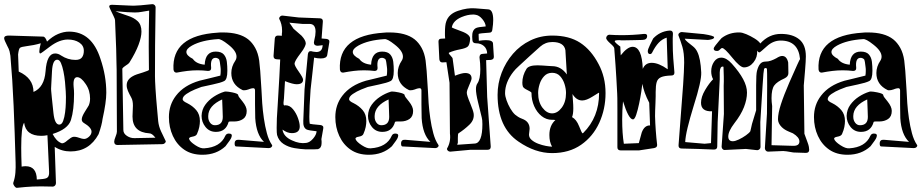

<svg xmlns="http://www.w3.org/2000/svg" viewBox="-31 -724 4430 923"><path d="M50 179Q44 179 37.5 169.5Q31 160 33 154Q41 131 43 106Q45 81 44 56Q40 -87 34.5 -215Q29 -343 19 -456Q18 -465 15 -477Q12 -489 4 -503Q-11 -532 -11 -540Q-11 -554 14 -553L176 -548Q187 -548 195 -524Q221 -549 248 -560.5Q275 -572 301 -572Q410 -572 452 -441Q466 -400 473 -359.5Q480 -319 480 -278Q480 -233 462 -152Q459 -125 443 -79Q398 4 308 4Q266 4 232 -18L238 156Q238 163 233.5 168Q229 173 223 173Q209 173 195 172.5Q181 172 168 172Q124 172 91 175ZM130 -282Q182 -304 188 -381Q194 -467 234 -467Q249 -467 263 -457Q295 -436 332 -436Q354 -436 363 -448Q372 -460 372 -480Q372 -505 350 -519.5Q328 -534 295 -534Q276 -534 254.5 -526Q233 -518 209 -500Q166 -467 163 -467Q158 -467 158 -477Q158 -489 165 -516Q148 -511 130.5 -507.5Q113 -504 96 -502Q71 -499 65 -494Q59 -489 56 -462L59 -380Q130 -348 130 -282ZM254 -125Q266 -125 272.5 -142.5Q279 -160 282 -184Q285 -208 285.5 -229.5Q286 -251 286 -258Q286 -265 285 -285Q284 -305 281.5 -330.5Q279 -356 274 -380.5Q269 -405 262 -421Q255 -437 244 -437Q222 -437 219 -382Q217 -341 215.5 -317Q214 -293 215 -288Q215 -283 218 -256Q221 -229 226 -180Q232 -125 254 -125ZM267 -35Q278 -35 293 -49Q311 -64 320 -66Q331 -68 348 -62Q365 -56 373 -56Q385 -56 397 -67Q409 -78 409 -91Q409 -111 372 -133Q362 -139 362 -150Q362 -163 377 -187Q386 -202 391 -209.5Q396 -217 396 -218Q402 -233 402 -250Q402 -269 397 -286.5Q392 -304 381 -320Q359 -353 340 -353Q319 -353 323 -307Q324 -299 324.5 -290.5Q325 -282 325 -273Q325 -195 310 -147Q296 -103 222 -80Q230 -64 240.5 -52.5Q251 -41 264 -36Q265 -36 265.5 -35.5Q266 -35 267 -35ZM146 139Q181 137 191 133Q207 127 205 101L197 -74Q182 -71 168 -71Q93 -71 85 -134Q71 -115 71 -14Q71 5 71.5 28Q72 51 73 77Q78 76 83 75.5Q88 75 92 75Q145 75 146 139Z M534 -27Q518 -27 518 -43Q518 -51 524.5 -67Q531 -83 531 -91Q530 -243 530 -325Q530 -407 529 -418Q529 -437 527.5 -489Q526 -541 522 -627Q522 -632 515 -646.5Q508 -661 501 -675.5Q494 -690 494 -693Q494 -701 508 -701Q558 -699 586 -697.5Q614 -696 619 -697Q624 -697 645 -698.5Q666 -700 701 -704H702Q708 -704 712.5 -699.5Q717 -695 717 -689Q715 -589 714.5 -506Q714 -423 714 -358Q714 -339 716.5 -297.5Q719 -256 725 -191Q727 -166 729.5 -141.5Q732 -117 743 -93L765 -47Q765 -46 765.5 -45.5Q766 -45 766 -44Q766 -40 761 -35.5Q756 -31 750 -31ZM617 -60 716 -62Q700 -83 687 -83Q606 -88 606 -164Q606 -173 607 -190.5Q608 -208 608 -216Q608 -241 600 -255Q590 -273 584 -287Q578 -301 578 -314Q578 -341 606 -357Q614 -362 627 -366.5Q640 -371 657 -376Q685 -385 685 -388Q685 -414 684.5 -442Q684 -470 684 -499Q684 -540 684.5 -583.5Q685 -627 686 -673L650 -667Q635 -664 617 -664Q590 -664 524 -670Q530 -667 545 -661.5Q560 -656 584 -648Q613 -639 631 -622Q649 -605 649 -572Q649 -546 635 -508.5Q621 -471 591 -423Q587 -417 574.5 -409.5Q562 -402 557 -394L562 -99Q562 -82 579.5 -70.5Q597 -59 617 -60Z M942 20Q890 20 854.5 -4.5Q819 -29 800 -70.5Q781 -112 781 -161Q781 -220 815 -264Q853 -314 928 -336Q945 -340 969.5 -346Q994 -352 1026 -360H1028Q1029 -365 1029.5 -370Q1030 -375 1030 -382Q1030 -387 1030 -392Q1030 -397 1029 -402Q1026 -432 1022 -439Q1014 -446 1005 -446Q979 -446 984 -399V-396Q984 -383 969 -383Q944 -386 919 -386Q894 -386 869.5 -383Q845 -380 819 -375H817Q805 -375 803 -390Q794 -553 1015 -567Q1022 -568 1028 -568Q1034 -568 1041 -568Q1120 -568 1162 -535Q1182 -519 1196 -493.5Q1210 -468 1215 -433Q1217 -419 1220 -383Q1223 -347 1226 -291Q1227 -264 1229.5 -228.5Q1232 -193 1237.5 -155Q1243 -117 1252 -83.5Q1261 -50 1276 -28Q1280 -23 1274 -17Q1269 -12 1261 -12L1104 -20Q1097 -20 1097 -34Q1097 -54 1118 -52L1238 -42Q1201 -77 1196 -156Q1195 -189 1195 -222Q1195 -255 1195 -289Q1195 -300 1186 -300Q1184 -300 1178.5 -299Q1173 -298 1163 -294Q1152 -290 1143 -290Q1137 -290 1135 -291Q1081 -317 1081 -373Q1081 -404 1100 -432Q1106 -441 1106 -452Q1106 -479 1066 -510Q1031 -538 1017 -536Q939 -531 892 -505Q865 -490 865 -474Q865 -457 896 -441Q912 -417 953 -413Q956 -476 1006 -476Q1033 -476 1045 -462Q1057 -448 1059.5 -427Q1062 -406 1062 -384Q1062 -341 1046 -334Q1038 -330 1024.5 -326Q1011 -322 992 -318Q949 -309 937 -306Q928 -303 906 -294Q884 -285 865.5 -272.5Q847 -260 847 -247Q847 -238 869 -228Q895 -215 912.5 -194.5Q930 -174 930 -142Q930 -129 927 -113.5Q924 -98 916 -80Q912 -70 894 -67Q876 -64 878 -56Q882 -43 908 -26Q934 -9 951 -11Q1028 -16 1052 -71Q1057 -82 1069 -82Q1088 -82 1082 -65Q1080 -58 1072.5 -47.5Q1065 -37 1053 -21Q1009 20 942 20ZM1007 -90Q976 -90 957 -113.5Q938 -137 938 -167Q939 -197 955.5 -220Q972 -243 996.5 -259Q1021 -275 1047 -283Q1049 -284 1055 -284Q1060 -284 1067.5 -283Q1075 -282 1085 -280Q1114 -274 1114 -267Q1114 -263 1119.5 -255.5Q1125 -248 1135 -236Q1155 -211 1155 -191Q1155 -164 1137.5 -152Q1120 -140 1095 -140H1077Q1070 -140 1068 -138Q1055 -90 1007 -90ZM1002 -122Q1040 -122 1040 -162Q1040 -173 1039 -194Q1038 -215 1037 -246Q971 -216 970 -167V-162Q970 -146 979 -134Q988 -122 1002 -122Z M1439 -6Q1414 -7 1384.5 -12Q1355 -17 1332 -32Q1309 -47 1301 -75Q1300 -80 1299.5 -88Q1299 -96 1299 -109Q1299 -128 1300 -155.5Q1301 -183 1304 -220Q1314 -382 1316 -438L1299 -439Q1283 -440 1284 -456L1290 -539Q1292 -554 1307 -553L1324 -552V-562Q1325 -566 1325 -570Q1325 -574 1325 -578Q1325 -608 1311 -634V-635Q1311 -641 1316.5 -645.5Q1322 -650 1328 -649L1405 -640L1506 -636Q1522 -636 1521 -620L1515 -539L1538 -537Q1555 -535 1552 -520L1542 -459Q1539 -443 1511 -443Q1504 -443 1495.5 -444Q1487 -445 1479 -447Q1475 -407 1470.5 -369Q1466 -331 1462 -293Q1456 -206 1456 -163Q1456 -150 1456.5 -141.5Q1457 -133 1458 -129Q1460 -128 1473 -126.5Q1486 -125 1509 -123Q1526 -121 1523 -106L1514 -55Q1515 -50 1515 -45Q1515 -40 1515 -36Q1515 -13 1498 -7Q1495 -6 1439 -6ZM1441 -37Q1458 -39 1474 -57.5Q1490 -76 1491 -93Q1472 -95 1460.5 -97Q1449 -99 1444 -101Q1425 -110 1427 -143L1433 -294L1449 -463Q1451 -480 1466 -478Q1467 -477 1476 -475.5Q1485 -474 1490 -474Q1519 -474 1520 -507Q1518 -507 1510 -505.5Q1502 -504 1496 -504Q1478 -504 1478 -520Q1478 -523 1480 -531Q1486 -554 1486 -572Q1486 -609 1457 -609H1423L1360 -615Q1365 -607 1370.5 -600Q1376 -593 1380 -586L1419 -552Q1439 -530 1439 -515Q1439 -510 1433.5 -498Q1428 -486 1414 -468Q1385 -430 1385 -418Q1385 -408 1405 -380Q1426 -350 1426 -341Q1426 -319 1395 -319Q1377 -319 1339 -334L1334 -250L1332 -232V-226Q1332 -219 1335 -217Q1337 -218 1341 -218Q1362 -218 1377.5 -199Q1393 -180 1401.5 -156Q1410 -132 1410 -116Q1410 -84 1372 -84Q1350 -84 1327 -101Q1332 -67 1373 -49Q1409 -32 1441 -37Z M1742 20Q1690 20 1654.5 -4.5Q1619 -29 1600 -70.5Q1581 -112 1581 -161Q1581 -220 1615 -264Q1653 -314 1728 -336Q1745 -340 1769.5 -346Q1794 -352 1826 -360H1828Q1829 -365 1829.5 -370Q1830 -375 1830 -382Q1830 -387 1830 -392Q1830 -397 1829 -402Q1826 -432 1822 -439Q1814 -446 1805 -446Q1779 -446 1784 -399V-396Q1784 -383 1769 -383Q1744 -386 1719 -386Q1694 -386 1669.5 -383Q1645 -380 1619 -375H1617Q1605 -375 1603 -390Q1594 -553 1815 -567Q1822 -568 1828 -568Q1834 -568 1841 -568Q1920 -568 1962 -535Q1982 -519 1996 -493.5Q2010 -468 2015 -433Q2017 -419 2020 -383Q2023 -347 2026 -291Q2027 -264 2029.5 -228.5Q2032 -193 2037.5 -155Q2043 -117 2052 -83.5Q2061 -50 2076 -28Q2080 -23 2074 -17Q2069 -12 2061 -12L1904 -20Q1897 -20 1897 -34Q1897 -54 1918 -52L2038 -42Q2001 -77 1996 -156Q1995 -189 1995 -222Q1995 -255 1995 -289Q1995 -300 1986 -300Q1984 -300 1978.5 -299Q1973 -298 1963 -294Q1952 -290 1943 -290Q1937 -290 1935 -291Q1881 -317 1881 -373Q1881 -404 1900 -432Q1906 -441 1906 -452Q1906 -479 1866 -510Q1831 -538 1817 -536Q1739 -531 1692 -505Q1665 -490 1665 -474Q1665 -457 1696 -441Q1712 -417 1753 -413Q1756 -476 1806 -476Q1833 -476 1845 -462Q1857 -448 1859.5 -427Q1862 -406 1862 -384Q1862 -341 1846 -334Q1838 -330 1824.5 -326Q1811 -322 1792 -318Q1749 -309 1737 -306Q1728 -303 1706 -294Q1684 -285 1665.5 -272.5Q1647 -260 1647 -247Q1647 -238 1669 -228Q1695 -215 1712.5 -194.5Q1730 -174 1730 -142Q1730 -129 1727 -113.5Q1724 -98 1716 -80Q1712 -70 1694 -67Q1676 -64 1678 -56Q1682 -43 1708 -26Q1734 -9 1751 -11Q1828 -16 1852 -71Q1857 -82 1869 -82Q1888 -82 1882 -65Q1880 -58 1872.5 -47.5Q1865 -37 1853 -21Q1809 20 1742 20ZM1807 -90Q1776 -90 1757 -113.5Q1738 -137 1738 -167Q1739 -197 1755.5 -220Q1772 -243 1796.5 -259Q1821 -275 1847 -283Q1849 -284 1855 -284Q1860 -284 1867.5 -283Q1875 -282 1885 -280Q1914 -274 1914 -267Q1914 -263 1919.5 -255.5Q1925 -248 1935 -236Q1955 -211 1955 -191Q1955 -164 1937.5 -152Q1920 -140 1895 -140H1877Q1870 -140 1868 -138Q1855 -90 1807 -90ZM1802 -122Q1840 -122 1840 -162Q1840 -173 1839 -194Q1838 -215 1837 -246Q1771 -216 1770 -167V-162Q1770 -146 1779 -134Q1788 -122 1802 -122Z M2133 5Q2127 5 2122 0.5Q2117 -4 2118 -10Q2137 -42 2132 -82L2130 -326L2115 -425L2097 -424H2095Q2083 -424 2081 -439L2077 -522V-525Q2077 -538 2091 -538L2109 -539Q2108 -547 2108 -553.5Q2108 -560 2108 -567Q2108 -604 2114 -620Q2126 -657 2171 -672Q2216 -687 2253 -684L2316 -679Q2340 -678 2340 -627Q2340 -618 2339 -607Q2338 -596 2336 -583Q2335 -567 2322 -567Q2276 -564 2270 -561Q2270 -560 2270 -551.5Q2270 -543 2271 -528Q2291 -531 2305 -531Q2338 -531 2339 -515L2343 -453V-450Q2343 -438 2328 -436L2306 -435L2311 -258L2328 -21V-18Q2328 -4 2313 -4H2231L2134 5ZM2167 -28 2252 -34Q2288 -37 2288 -127Q2288 -149 2285 -159L2267 -233Q2262 -253 2259.5 -269Q2257 -285 2257 -295Q2257 -313 2264 -323Q2278 -343 2278 -391Q2278 -405 2277 -419.5Q2276 -434 2274 -449Q2275 -465 2289 -465L2311 -467Q2310 -490 2295 -503Q2280 -516 2257 -516Q2241 -516 2240 -531L2239 -547Q2238 -579 2257 -589Q2266 -594 2304 -597Q2303 -614 2287.5 -632.5Q2272 -651 2255 -653Q2251 -654 2248 -654Q2245 -654 2241 -654Q2217 -654 2188 -642Q2146 -624 2141 -592Q2140 -591 2186 -574Q2231 -558 2229 -536Q2227 -508 2217.5 -500Q2208 -492 2182 -487Q2166 -484 2152.5 -480Q2139 -476 2128 -471Q2126 -469 2126 -469Q2126 -466 2135.5 -456Q2145 -446 2145 -442L2156 -360Q2189 -373 2205 -373Q2236 -373 2236 -347Q2236 -339 2224 -313Q2213 -289 2213 -278Q2213 -266 2230 -226Q2244 -192 2246 -178Q2250 -148 2225.5 -124.5Q2201 -101 2173 -83Q2170 -81 2170 -61V-38Q2168 -29 2167 -28Z M2623 12Q2542 12 2462 -43Q2361 -111 2361 -268Q2361 -323 2380.5 -374Q2400 -425 2435 -465.5Q2470 -506 2518.5 -529.5Q2567 -553 2624 -553Q2705 -553 2758 -518.5Q2811 -484 2847 -415Q2863 -385 2871.5 -350.5Q2880 -316 2880 -276Q2880 -200 2850 -134Q2820 -68 2762.5 -28Q2705 12 2623 12ZM2623 -19Q2610 -41 2610 -75Q2610 -121 2639 -147Q2634 -148 2630 -148Q2626 -148 2623 -148Q2595 -148 2572.5 -166Q2550 -184 2537 -213.5Q2524 -243 2524 -277Q2524 -281 2515 -285.5Q2506 -290 2496 -295.5Q2486 -301 2483 -307Q2480 -315 2480 -326Q2480 -361 2500 -393Q2511 -410 2553 -410Q2563 -410 2577.5 -409Q2592 -408 2605.5 -407Q2619 -406 2623 -406Q2666 -406 2694 -366Q2692 -395 2690.5 -424.5Q2689 -454 2687 -483Q2680 -522 2624 -522Q2591 -522 2566 -500Q2541 -478 2516 -455Q2486 -427 2465.5 -408.5Q2445 -390 2437 -379Q2397 -328 2397 -276Q2397 -262 2404 -242Q2411 -222 2422 -203Q2433 -184 2445 -173Q2451 -168 2459.5 -162.5Q2468 -157 2479 -153Q2515 -140 2515 -105Q2515 -100 2513.5 -90.5Q2512 -81 2512 -77Q2512 -62 2525 -51Q2538 -40 2556.5 -33Q2575 -26 2593.5 -22.5Q2612 -19 2623 -19ZM2623 -179Q2649 -179 2669.5 -206.5Q2690 -234 2690 -277Q2690 -297 2683 -319.5Q2676 -342 2661.5 -358Q2647 -374 2623 -374Q2600 -374 2585 -358Q2570 -342 2563 -319.5Q2556 -297 2556 -277Q2556 -234 2576.5 -206.5Q2597 -179 2623 -179ZM2770 -83Q2771 -83 2773 -85Q2849 -161 2849 -276Q2849 -278 2847 -278Q2847 -278 2818 -260Q2788 -241 2768 -241Q2740 -241 2721 -272Q2722 -255 2723.5 -237.5Q2725 -220 2725 -203Q2725 -175 2719 -161Q2740 -150 2753 -117Q2766 -83 2770 -83Z M2953 -1Q2937 -1 2937 -16Q2937 -136 2937 -200.5Q2937 -265 2936 -274Q2935 -294 2932 -348Q2929 -402 2922 -491Q2922 -499 2903 -515Q2885 -531 2883 -540Q2883 -547 2887.5 -552Q2892 -557 2898 -557Q2913 -556 2928 -555.5Q2943 -555 2958 -555Q3011 -555 3065 -561H3068Q3080 -561 3080 -551Q3080 -532 3056 -532Q3041 -531 3017.5 -531Q2994 -531 2962 -530Q2961 -530 2957 -530Q2953 -530 2946 -531Q2924 -531 2924 -526Q2924 -520 2951 -500L2953 -458Q2985 -499 3010 -499Q3055 -499 3059 -393Q3071 -422 3102 -422Q3135 -422 3179 -391L3174 -543Q3152 -536 3135.5 -518.5Q3119 -501 3105 -473Q3101 -464 3094 -464Q3083 -464 3083 -479Q3083 -482 3085 -488Q3090 -502 3109 -539Q3141 -573 3187 -577H3190Q3204 -577 3204 -562Q3203 -551 3203 -540.5Q3203 -530 3203 -519Q3203 -479 3205.5 -444Q3208 -409 3211 -377V-374Q3211 -361 3196 -361Q3163 -360 3147 -353Q3131 -346 3126 -329.5Q3121 -313 3121 -282Q3121 -275 3121 -261.5Q3121 -248 3120 -228Q3119 -208 3118.5 -192.5Q3118 -177 3118 -166Q3119 -131 3121.5 -96.5Q3124 -62 3128 -28V-26Q3128 -15 3113 -12L3041 -1ZM2968 -33 3040 -36Q3044 -49 3047 -61.5Q3050 -74 3054 -87Q3067 -122 3094 -121L3090 -230Q3064 -280 3057 -321Q3056 -311 3052 -284Q3048 -257 3041.5 -226Q3035 -195 3027.5 -172.5Q3020 -150 3012 -150Q2991 -150 2964 -237Q2962 -215 2961 -193.5Q2960 -172 2960 -150Q2960 -116 2962 -87Q2964 -58 2968 -33Z M3843 11 3783 9Q3762 5 3750 3.5Q3738 2 3734 2L3661 5Q3655 5 3650.5 0Q3646 -5 3646 -12L3656 -178L3657 -312Q3657 -387 3656 -391Q3655 -397 3650 -397Q3644 -397 3642 -392Q3641 -389 3639 -369.5Q3637 -350 3635 -313L3624 -137L3625 -17Q3625 -11 3620 -6.5Q3615 -2 3609 -2L3555 -8L3453 -3H3452Q3446 -3 3442 -8Q3438 -13 3438 -19L3449 -176L3448 -311Q3449 -333 3448.5 -355.5Q3448 -378 3447 -403Q3445 -403 3443 -404Q3430 -404 3429 -376V-342L3419 -136L3417 -20Q3417 -5 3401 -5L3325 -8L3246 -10Q3230 -10 3231 -26L3253 -317Q3255 -350 3256.5 -376.5Q3258 -403 3258 -423Q3258 -470 3249.5 -498.5Q3241 -527 3230 -555V-557Q3230 -562 3235.5 -566Q3241 -570 3246 -570L3352 -560Q3402 -552 3402 -545Q3402 -538 3389.5 -535Q3377 -532 3372 -532L3261 -538Q3264 -530 3275.5 -521Q3287 -512 3300.5 -501Q3314 -490 3321 -475Q3337 -443 3340 -376Q3342 -335 3304 -216Q3285 -154 3274.5 -110.5Q3264 -67 3263 -41L3356 -33L3387 -36L3392 -189Q3339 -187 3339 -230Q3339 -258 3358.5 -291Q3378 -324 3397 -343Q3388 -360 3388 -381Q3388 -407 3401.5 -427Q3415 -447 3436 -447Q3461 -447 3487 -418Q3523 -378 3541.5 -343.5Q3560 -309 3560 -279Q3560 -246 3545.5 -209Q3531 -172 3499 -131Q3470 -93 3470 -68Q3470 -45 3492 -45Q3503 -45 3521 -53.5Q3539 -62 3555 -73.5Q3571 -85 3576 -93Q3578 -101 3580 -110Q3582 -119 3584 -128L3604 -194V-314Q3604 -368 3608 -383Q3614 -406 3623.5 -417Q3633 -428 3649 -428Q3663 -428 3675.5 -432.5Q3688 -437 3701 -444Q3718 -455 3729 -455Q3751 -455 3758 -424Q3758 -417 3758.5 -404Q3759 -391 3759 -372Q3759 -356 3740 -347Q3704 -331 3691 -313Q3678 -295 3678 -252Q3678 -235 3681 -214L3678 -26L3781 -23Q3812 -22 3812 -44Q3812 -64 3781 -83L3762 -91Q3740 -100 3727 -113Q3709 -131 3709 -151Q3709 -179 3723 -222.5Q3737 -266 3763 -326Q3814 -442 3815 -440Q3807 -529 3722 -529Q3686 -529 3656 -502Q3623 -472 3620 -472Q3614 -472 3609 -481Q3611 -449 3591.5 -424.5Q3572 -400 3545 -400Q3527 -400 3489 -447Q3452 -493 3441 -493Q3436 -493 3430 -486Q3424 -479 3416 -479Q3400 -479 3400 -490Q3400 -495 3408.5 -506Q3417 -517 3426 -527.5Q3435 -538 3438 -541Q3475 -569 3524 -568Q3537 -568 3557 -559.5Q3577 -551 3596.5 -539Q3616 -527 3624 -515Q3666 -561 3723 -561Q3779 -561 3811 -535Q3843 -509 3843 -453Q3843 -443 3842 -426Q3841 -409 3839 -384L3833 -313L3836 -81L3851 -40Q3856 -27 3857.5 -18Q3859 -9 3859 -4Q3859 11 3843 11Z M4043 20Q3991 20 3955.5 -4.5Q3920 -29 3901 -70.5Q3882 -112 3882 -161Q3882 -220 3916 -264Q3954 -314 4029 -336Q4046 -340 4070.5 -346Q4095 -352 4127 -360H4129Q4130 -365 4130.5 -370Q4131 -375 4131 -382Q4131 -387 4131 -392Q4131 -397 4130 -402Q4127 -432 4123 -439Q4115 -446 4106 -446Q4080 -446 4085 -399V-396Q4085 -383 4070 -383Q4045 -386 4020 -386Q3995 -386 3970.5 -383Q3946 -380 3920 -375H3918Q3906 -375 3904 -390Q3895 -553 4116 -567Q4123 -568 4129 -568Q4135 -568 4142 -568Q4221 -568 4263 -535Q4283 -519 4297 -493.5Q4311 -468 4316 -433Q4318 -419 4321 -383Q4324 -347 4327 -291Q4328 -264 4330.5 -228.5Q4333 -193 4338.5 -155Q4344 -117 4353 -83.5Q4362 -50 4377 -28Q4381 -23 4375 -17Q4370 -12 4362 -12L4205 -20Q4198 -20 4198 -34Q4198 -54 4219 -52L4339 -42Q4302 -77 4297 -156Q4296 -189 4296 -222Q4296 -255 4296 -289Q4296 -300 4287 -300Q4285 -300 4279.5 -299Q4274 -298 4264 -294Q4253 -290 4244 -290Q4238 -290 4236 -291Q4182 -317 4182 -373Q4182 -404 4201 -432Q4207 -441 4207 -452Q4207 -479 4167 -510Q4132 -538 4118 -536Q4040 -531 3993 -505Q3966 -490 3966 -474Q3966 -457 3997 -441Q4013 -417 4054 -413Q4057 -476 4107 -476Q4134 -476 4146 -462Q4158 -448 4160.5 -427Q4163 -406 4163 -384Q4163 -341 4147 -334Q4139 -330 4125.5 -326Q4112 -322 4093 -318Q4050 -309 4038 -306Q4029 -303 4007 -294Q3985 -285 3966.5 -272.5Q3948 -260 3948 -247Q3948 -238 3970 -228Q3996 -215 4013.5 -194.5Q4031 -174 4031 -142Q4031 -129 4028 -113.5Q4025 -98 4017 -80Q4013 -70 3995 -67Q3977 -64 3979 -56Q3983 -43 4009 -26Q4035 -9 4052 -11Q4129 -16 4153 -71Q4158 -82 4170 -82Q4189 -82 4183 -65Q4181 -58 4173.5 -47.5Q4166 -37 4154 -21Q4110 20 4043 20ZM4108 -90Q4077 -90 4058 -113.5Q4039 -137 4039 -167Q4040 -197 4056.5 -220Q4073 -243 4097.5 -259Q4122 -275 4148 -283Q4150 -284 4156 -284Q4161 -284 4168.5 -283Q4176 -282 4186 -280Q4215 -274 4215 -267Q4215 -263 4220.5 -255.5Q4226 -248 4236 -236Q4256 -211 4256 -191Q4256 -164 4238.5 -152Q4221 -140 4196 -140H4178Q4171 -140 4169 -138Q4156 -90 4108 -90ZM4103 -122Q4141 -122 4141 -162Q4141 -173 4140 -194Q4139 -215 4138 -246Q4072 -216 4071 -167V-162Q4071 -146 4080 -134Q4089 -122 4103 -122Z"/></svg>

Font: Moo Lah Lah
Style: Regular
Weight: 400
Designer: Robert E. Leuschke
Foundry: Robert E. Leuschke
Version: Version 1.010; ttfautohint (v1.8.3)